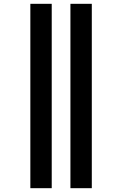

<svg xmlns="http://www.w3.org/2000/svg" viewBox="-20 -843 640 1006"><path d="M349 143V-823H461V143ZM139 143V-823H251V143Z"/></svg>

Font: Iosevka Aile Heavy
Style: Regular
Weight: 900
Designer: Belleve Invis
Foundry: Belleve Invis
Version: Version 31.1.0; ttfautohint (v1.8.4)